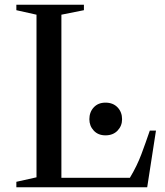

<svg xmlns="http://www.w3.org/2000/svg" viewBox="-20 -790 696 810"><path d="M239 -728 334 -747V-770H49V-747L134 -728V-42L49 -23V0H601L638 -239H612C600.7 -205.7 588.8 -172.5 576.5 -139.5C564.2 -106.5 548 -73.3 528 -40H239ZM357 -287C357 -268.3 363.2 -252.3 375.5 -239C387.8 -225.7 404.3 -219 425 -219C446.3 -219 463.3 -225.7 476 -239C488.7 -252.3 495 -268.3 495 -287C495 -307 488.7 -323.7 476 -337C463.3 -350.3 446.3 -357 425 -357C404.3 -357 387.8 -350.3 375.5 -337C363.2 -323.7 357 -307 357 -287Z"/></svg>

Font: Libre Caslon Text
Style: Regular
Weight: 400
Designer: Pablo Impallari, Rodrigo Fuenzalida
Foundry: Pablo Impallari, Rodrigo Fuenzalida
Version: Version 1.000; ttfautohint (v0.93) -l 8 -r 50 -G 200 -x 14 -